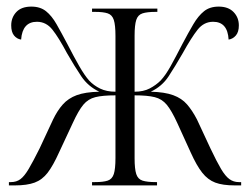

<svg xmlns="http://www.w3.org/2000/svg" viewBox="-20 -562 758 582"><path d="M7 0V-10H13Q30 -10 42 -19Q54 -28 67 -50Q80 -72 100 -112L141 -200Q154 -227 170.5 -245.5Q187 -264 212.5 -273.5Q238 -283 281 -284Q247 -300 226.5 -330.5Q206 -361 183 -401Q158 -448 139 -472Q120 -496 92 -496Q48 -496 44 -442Q31 -444 22.5 -454.5Q14 -465 14 -485Q14 -509 29.5 -525.5Q45 -542 75 -542Q102 -542 119.5 -528Q137 -514 151.5 -488.5Q166 -463 185 -427Q204 -390 220 -362Q236 -334 250 -318Q264 -303 283.5 -293.5Q303 -284 330 -284V-453Q330 -486 325 -501.5Q320 -517 306.5 -521.5Q293 -526 268 -526H259V-536H457V-526H452Q426 -526 412 -521.5Q398 -517 393 -501.5Q388 -486 388 -454V-284Q415 -284 434 -294Q453 -304 467 -318Q482 -334 497.5 -362Q513 -390 532 -427Q551 -463 566 -488.5Q581 -514 598.5 -528Q616 -542 643 -542Q672 -542 688 -525.5Q704 -509 704 -485Q704 -465 695 -454.5Q686 -444 673 -442Q670 -496 626 -496Q598 -496 579 -472Q560 -448 534 -401Q511 -361 491 -330.5Q471 -300 437 -284Q479 -283 505 -273.5Q531 -264 547 -245.5Q563 -227 577 -200L618 -112Q637 -72 650 -50Q663 -28 675.5 -19Q688 -10 704 -10H711V0H692Q655 0 632.5 -8.5Q610 -17 593 -38.5Q576 -60 558 -100L517 -190Q500 -227 485.5 -244.5Q471 -262 449 -267.5Q427 -273 388 -273V-82Q388 -50 393 -34.5Q398 -19 412 -14.5Q426 -10 452 -10H456V0H259V-10H268Q293 -10 306.5 -14.5Q320 -19 325 -34.5Q330 -50 330 -83V-273Q291 -273 269 -267.5Q247 -262 232.5 -244.5Q218 -227 201 -190L159 -100Q141 -60 124.5 -38.5Q108 -17 85 -8.5Q62 0 25 0Z"/></svg>

Font: Noto Serif Display Condensed Light
Style: Regular
Weight: 300
Width: 3
Designer: Monotype Design Team
Foundry: Monotype Imaging Inc.
Version: Version 2.009